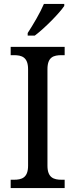

<svg xmlns="http://www.w3.org/2000/svg" viewBox="-20 -951 381 971"><path d="M120 -784V-771H156C208 -810 282 -886 305 -921V-931H202C183 -886 148 -827 120 -784ZM34 0H307V-42H292C252 -42 220 -52 220 -113V-601C220 -663 251 -672 292 -672H307V-714H34V-672H50C89 -672 122 -663 122 -601V-113C122 -51 89 -42 50 -42H34Z"/></svg>

Font: Noto Serif Ethiopic SemiCondensed
Style: Regular
Weight: 400
Width: 4
Designer: Monotype Design Team
Foundry: Monotype Imaging Inc.
Version: Version 2.102